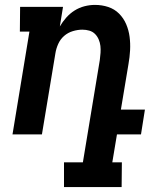

<svg xmlns="http://www.w3.org/2000/svg" viewBox="-20 -548 640 783"><path d="M476 215H241V114H318L387 -303Q389 -318 390 -332.5Q391 -347 389.5 -360.5Q388 -374 382.5 -387Q377 -400 367.5 -409.5Q358 -419 344.5 -423Q331 -427 316 -427Q297 -427 277 -421Q257 -415 241.5 -401.5Q226 -388 217.5 -369Q209 -350 206 -331L151 0H31L100 -419H61L62 -520H237L224 -440Q235 -459 250 -476Q265 -493 284 -505Q303 -517 324.5 -522.5Q346 -528 367 -528Q396 -528 421.5 -519.5Q447 -511 465.5 -492.5Q484 -474 494.5 -449.5Q505 -425 508.5 -398Q512 -371 510.5 -343Q509 -315 504 -287L473 -101H571L555 0H457L438 114H477Z"/></svg>

Font: Iosevka HT Extended
Style: Bold Italic
Weight: 700
Width: 7
Italic angle: -9°
Monospace: yes
Designer: Belleve Invis
Foundry: Belleve Invis
Version: Version 32.3.0; ttfautohint (v1.8.4)